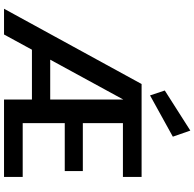

<svg xmlns="http://www.w3.org/2000/svg" viewBox="-26 -962 988 977"><g transform="rotate(90 468.5 -474.0)"><path d="M25 0 408 -700H881V-605H607V-401H851V-309H607V-95H881V0H487V-607L156 0ZM166 -142 217 -235H544V-142ZM466 -743 441 -818 645 -948 676 -859Z"/></g></svg>

Font: DM Sans 12pt SemiBold
Style: Regular
Weight: 600
Version: Version 4.004;gftools[0.9.30]